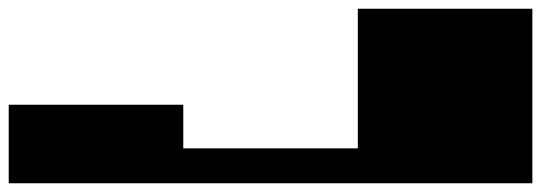

<svg xmlns="http://www.w3.org/2000/svg" viewBox="-20 -420 1240 440"><path d="M0 -180Q0 -180 0 -180Q0 -180 0 -180V0Q0 0 0 0Q0 0 0 0H400Q400 0 400 0Q400 0 400 0V-180Q400 -180 400 -180Q400 -180 400 -180Z M400 -80Q400 -80 400 -80Q400 -80 400 -80V0Q400 0 400 0Q400 0 400 0H800Q800 0 800 0Q800 0 800 0V-80Q800 -80 800 -80Q800 -80 800 -80Z M800 0H1200V-400H800ZM800 0Q800 0 800 0Q800 0 800 0Q800 0 800 0Q800 0 800 0Q800 0 800 0Q800 0 800 0H1200Q1200 0 1200 0Q1200 0 1200 0Q1200 0 1200 0Q1200 0 1200 0Q1200 0 1200 0Q1200 0 1200 0ZM800 -400Q800 -400 800 -400Q800 -400 800 -400Q800 -400 800 -400Q800 -400 800 -400Q800 -400 800 -400Q800 -400 800 -400H1200Q1200 -400 1200 -400Q1200 -400 1200 -400Q1200 -400 1200 -400Q1200 -400 1200 -400Q1200 -400 1200 -400Q1200 -400 1200 -400Z"/></svg>

Font: Wavefont
Style: Regular
Weight: 400
Monospace: yes
Version: Version 3.003